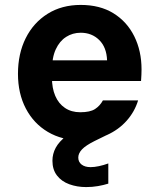

<svg xmlns="http://www.w3.org/2000/svg" viewBox="-20 -558 644 780"><path d="M308 12Q232 12 174.5 -22Q117 -56 85 -117Q53 -178 53 -258Q53 -340 84.5 -403Q116 -466 173.5 -502Q231 -538 308 -538Q386 -538 441 -504Q496 -470 525.5 -410.5Q555 -351 555 -276Q555 -266 554.5 -254Q554 -242 553 -229H152V-313H415Q413 -366 383 -395.5Q353 -425 308 -425Q275 -425 248.5 -408Q222 -391 206.5 -357.5Q191 -324 191 -272V-243Q191 -200 204.5 -168.5Q218 -137 244 -119.5Q270 -102 306 -102Q346 -102 366 -115Q386 -128 398 -150H541Q527 -104 494.5 -67.5Q462 -31 414.5 -9.5Q367 12 308 12ZM330 202Q293 202 261.5 190.5Q230 179 211.5 155Q193 131 193 95Q193 67 206.5 42Q220 17 251.5 -7.5Q283 -32 339 -56L384 -75L415 -10L364 15Q328 33 313 49Q298 65 298 82Q298 100 311.5 110.5Q325 121 348 121Q363 121 382 117Q401 113 420 106V188Q401 194 378 198Q355 202 330 202Z"/></svg>

Font: DM Sans 9pt ExtraBold
Style: Regular
Weight: 800
Version: Version 4.004;gftools[0.9.30]